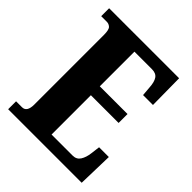

<svg xmlns="http://www.w3.org/2000/svg" viewBox="-198 -837 960 960"><g transform="rotate(45 281.5 -357.0)"><path d="M18 0V-56H60Q94 -56 94 -109V-600Q94 -638 83 -648Q72 -658 58 -658H18V-714H513L515 -527H445L441 -575Q439 -613 426.5 -631.5Q414 -650 385 -650H261V-405H457V-342H261V-64H410Q437 -64 450.5 -85Q464 -106 468 -139L474 -187H543L538 0Z"/></g></svg>

Font: Noto Serif Armenian ExtraCondensed Black
Style: Regular
Weight: 900
Width: 2
Designer: Monotype Design Team
Foundry: Monotype Imaging Inc.
Version: Version 2.008; ttfautohint (v1.8.4.7-5d5b)